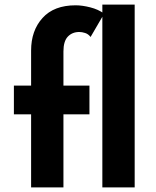

<svg xmlns="http://www.w3.org/2000/svg" viewBox="-20 -809 674 829"><path d="M114.3 0V-315.4H40V-439.5H114.3V-590.8Q114.3 -676.8 163.6 -731.4Q212.9 -786.1 306.6 -786.1Q335 -786.1 369.6 -777.3Q404.3 -768.6 429.7 -750L371.1 -649.4Q361.3 -662.1 347.7 -666.5Q334 -670.9 322.3 -670.9Q292 -670.9 272.9 -650.9Q253.9 -630.9 253.9 -586.9V-439.5H366.2V-315.4H253.9V0ZM421.9 -789.1H561.5V0H421.9Z"/></svg>

Font: Josefin Sans CFJ
Style: Bold
Weight: 700
Designer: Santiago Orozco
Foundry: Typemade
Version: Version 2.001